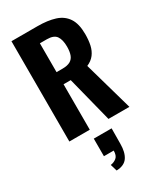

<svg xmlns="http://www.w3.org/2000/svg" viewBox="-276 -906 1135 1343"><g transform="rotate(-30 291.5 -234.5)"><path d="M61 0V-810H271Q353 -810 411.5 -791.5Q470 -773 501.5 -726Q533 -679 533 -596Q533 -546 524.5 -507.5Q516 -469 494.5 -440.5Q473 -412 434 -395L546 0H377L284 -367H226V0ZM226 -465H274Q314 -465 337 -478Q360 -491 369.5 -517.5Q379 -544 379 -583Q379 -639 358.5 -668.5Q338 -698 282 -698H226ZM246 341 230 287Q258 283 278 266.5Q298 250 298 210H219V68H363L362 192Q362 261 335.5 300Q309 339 246 341Z"/></g></svg>

Font: Oswald SemiBold
Style: Regular
Weight: 600
Designer: Vernon Adams
Foundry: Vernon Adams
Version: Version 4.100; ttfautohint (v1.8.1.43-b0c9)